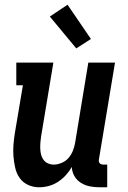

<svg xmlns="http://www.w3.org/2000/svg" viewBox="-20 -785 540 813"><path d="M146 8Q121 8 99 -2Q77 -12 63.5 -31Q50 -50 44.5 -74Q39 -98 37 -122.5Q35 -147 37 -172Q39 -197 43 -222L77 -424H49V-520H206L154 -207Q152 -194 151 -181Q150 -168 150.5 -155Q151 -142 154 -130Q157 -118 164.5 -108Q172 -98 183.5 -93Q195 -88 208 -88Q224 -88 241.5 -95.5Q259 -103 270.5 -116.5Q282 -130 288.5 -146.5Q295 -163 298 -180L354 -520H467L399 -111Q398 -107 398.5 -102Q399 -97 402 -94Q405 -91 409 -89.5Q413 -88 418 -88H434V8H402Q380 8 360 4Q340 0 322.5 -11Q305 -22 295 -39.5Q285 -57 284 -78Q274 -60 259 -43.5Q244 -27 225.5 -15Q207 -3 186.5 2.5Q166 8 146 8ZM303 -580 191 -715 266 -765 365 -620Z"/></svg>

Font: Iosevka Curly Slab
Style: Bold Italic
Weight: 700
Italic angle: -9°
Monospace: yes
Designer: Belleve Invis
Foundry: Belleve Invis
Version: Version 22.1.2; ttfautohint (v1.8.4)